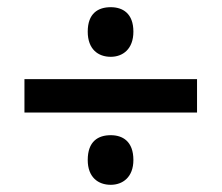

<svg xmlns="http://www.w3.org/2000/svg" viewBox="-20 -619 617 534"><path d="M288 -461C321 -461 351 -482 351 -531C351 -582 321 -599 288 -599C253 -599 224 -582 224 -531C224 -482 253 -461 288 -461ZM48 -306H528V-399H48ZM288 -105C321 -105 351 -126 351 -174C351 -226 321 -243 288 -243C253 -243 224 -226 224 -174C224 -126 253 -105 288 -105Z"/></svg>

Font: Noto Sans Myanmar UI SemiBold
Style: Regular
Weight: 600
Designer: Monotype Design Team
Foundry: Monotype Imaging Inc.
Version: Version 2.103